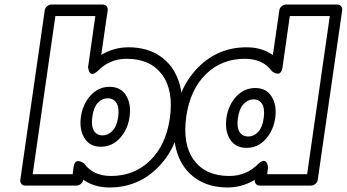

<svg xmlns="http://www.w3.org/2000/svg" viewBox="-20 -787 1517 840"><path d="M68.8 0 175.8 -742.2Q177.2 -752.9 186.5 -760Q195.8 -767.1 205.1 -767.1H430.2Q440.9 -767.1 446.8 -759.3Q452.6 -751.5 451.2 -742.2L422.9 -546.9Q479 -580.1 542 -580.1Q624.5 -580.1 681.4 -540.8Q738.3 -501.5 762 -431.2Q785.6 -360.8 772.9 -270Q753.4 -134.8 667.2 -50.8Q581.1 33.2 459 33.2Q392.1 33.2 344.2 -1V0Q342.8 10.7 333.5 17.8Q324.2 24.9 314.9 24.9H89.8Q79.1 24.9 73.2 17.1Q67.4 9.3 68.8 0ZM123 -24.9H297.9L301.8 -56.2Q303.7 -69.3 309.1 -75.9Q314.5 -82.5 321 -82.3Q327.6 -82 333.7 -79.8Q339.8 -77.6 343.8 -74.7L348.1 -71.8Q387.2 -17.1 465.8 -17.1Q566.9 -17.1 636.5 -84.5Q706.1 -151.9 723.1 -270Q740.2 -391.6 689 -460.7Q637.7 -529.8 534.2 -529.8Q459.5 -529.8 407.2 -476.1Q389.6 -460.4 380.4 -464.1Q371.1 -467.8 368.2 -480L365.2 -492.2L397 -716.8H222.2ZM459 -407.2Q508.3 -407.2 531.5 -369.6Q554.7 -332 546.9 -275.9Q539.1 -220.2 504.6 -182.6Q470.2 -145 420.9 -145Q372.6 -145 349.4 -182.9Q326.2 -220.7 334 -275.9Q341.8 -331.1 376.2 -369.1Q410.6 -407.2 459 -407.2ZM428.2 -194.8Q453.6 -194.8 472.7 -215.3Q491.7 -235.8 497.1 -275.9Q502.4 -316.4 489.5 -336.7Q476.6 -356.9 451.2 -356.9Q426.3 -356.9 407.7 -336.7Q389.2 -316.4 383.8 -275.9Q378.4 -235.4 390.9 -215.1Q403.3 -194.8 428.2 -194.8Z M745.1 -276.9Q764.6 -412.1 850.8 -496.1Q937 -580.1 1059.1 -580.1Q1126 -580.1 1173.8 -545.9L1202.1 -742.2Q1203.6 -752.9 1212.6 -760Q1221.7 -767.1 1231 -767.1H1456.1Q1466.8 -767.1 1472.7 -759.3Q1478.5 -751.5 1477.1 -742.2L1370.1 0Q1368.7 10.7 1359.4 17.8Q1350.1 24.9 1340.8 24.9H1115.7Q1105.5 24.9 1099.6 17.6Q1093.8 10.3 1094.7 0Q1038.6 33.2 976.1 33.2Q893.6 33.2 836.7 -6.1Q779.8 -45.4 756.1 -115.7Q732.4 -186 745.1 -276.9ZM794.9 -276.9Q777.8 -155.3 828.6 -86.2Q879.4 -17.1 982.9 -17.1Q1058.6 -17.1 1110.8 -70.8Q1128.4 -86.4 1137.7 -82.8Q1147 -79.1 1149.9 -67.4L1152.8 -55.2L1148.9 -24.9H1323.7L1422.9 -716.8H1248L1215.8 -491.2Q1213.9 -478 1208.5 -471.4Q1203.1 -464.8 1196.8 -464.8Q1190.4 -464.8 1184.3 -467Q1178.2 -469.2 1174.3 -472.2L1169.9 -475.1Q1130.9 -529.8 1050.8 -529.8Q949.7 -529.8 880.9 -462.6Q812 -395.5 794.9 -276.9ZM970.7 -271Q978.5 -326.7 1013.2 -364.3Q1047.9 -401.9 1097.2 -401.9Q1145.5 -401.9 1168.7 -364Q1191.9 -326.2 1184.1 -271Q1176.3 -215.8 1142.1 -178Q1107.9 -140.1 1059.1 -140.1Q1009.8 -140.1 986.3 -177.5Q962.9 -214.8 970.7 -271ZM1021 -271Q1015.1 -230.5 1027.8 -210.2Q1040.5 -189.9 1065.9 -189.9Q1090.8 -189.9 1109.6 -210.2Q1128.4 -230.5 1133.8 -271Q1139.2 -312 1126.7 -332Q1114.3 -352.1 1089.8 -352.1Q1064.5 -352.1 1045.4 -331.5Q1026.4 -311 1021 -271Z"/></svg>

Font: Trueno Black Outline
Style: Italic
Weight: 900
Width: 6
Designer: Julieta Ulanovsky
Foundry: Julieta Ulanovsky
Version: Version 3.001b | FøM Fix